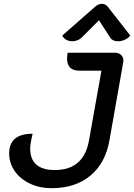

<svg xmlns="http://www.w3.org/2000/svg" viewBox="-20 -976 702 1005"><path d="M28 -173Q28 -276 151 -276Q146 -258 142 -235Q138 -212 138 -199Q138 -86 267 -86Q419 -86 446 -242L511 -606H396Q331 -606 331 -670Q331 -684 334 -700H583Q602 -700 614 -688Q626 -676 626 -659Q626 -653 625 -650L553 -242Q532 -122 453 -56.5Q374 9 250 9Q187 9 136.5 -15Q86 -39 57 -80.5Q28 -122 28 -173ZM358 -760Q341 -760 326.5 -768Q312 -776 306 -790L478 -941Q495 -956 513 -956Q532 -956 544 -941L662 -790Q651 -776 633.5 -768Q616 -760 598 -760Q569 -760 557 -779L498 -870L407 -779Q398 -770 385 -765Q372 -760 358 -760Z"/></svg>

Font: K2D Medium
Style: Italic
Weight: 500
Italic angle: -10°
Designer: Katatrad Aksorn Co.,Ltd.
Foundry: Cadson Demak Co.,Ltd.
Version: Version 1.000; ttfautohint (v1.6)